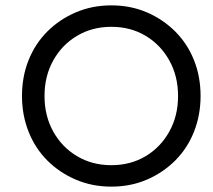

<svg xmlns="http://www.w3.org/2000/svg" viewBox="-20 -708 794 716"><path d="M146 -350Q146 -424 178.5 -482.5Q211 -541 267.5 -574.5Q324 -608 395 -608Q467 -608 523 -574.5Q579 -541 611.5 -482.5Q644 -424 644 -350Q644 -276 611.5 -217.5Q579 -159 523 -125.5Q467 -92 395 -92Q324 -92 267.5 -125.5Q211 -159 178.5 -217.5Q146 -276 146 -350ZM62 -350Q62 -279 86.5 -217Q111 -155 156.5 -109.5Q202 -64 263 -38Q324 -12 395 -12Q467 -12 527.5 -38Q588 -64 633.5 -109.5Q679 -155 703.5 -217Q728 -279 728 -350Q728 -422 703.5 -483.5Q679 -545 633.5 -590.5Q588 -636 527.5 -662Q467 -688 395 -688Q324 -688 263 -662Q202 -636 156.5 -590.5Q111 -545 86.5 -483.5Q62 -422 62 -350Z"/></svg>

Font: SpinnyJost Regular
Style: Regular
Weight: 400
Version: Version 3.710